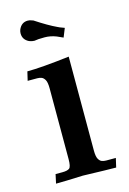

<svg xmlns="http://www.w3.org/2000/svg" viewBox="-97 -641 462 690"><g transform="rotate(-15 134.5 -296.0)"><path d="M247.6 0.5Q220.2 0.5 124.5 -2.4Q53.7 0.5 23.9 0.5L31.2 -33.2H56.6Q75.2 -33.2 82.8 -39.1Q90.3 -44.9 90.3 -73.2V-336.4Q90.3 -358.4 85 -367.9Q79.6 -377.4 72.3 -380.1Q64.9 -382.8 56.6 -382.8H21L28.8 -416Q80.1 -416 186 -428.7V-79.1Q186 -57.1 191.4 -47.6Q196.8 -38.1 204.3 -35.6Q211.9 -33.2 219.7 -33.2H255.4ZM186 -499.5 163.1 -509.8Q141.6 -518.1 120.1 -518.1Q94.2 -518.1 82 -515.6Q72.8 -515.6 63 -519.5Q40.5 -530.3 40.5 -553.7Q40.5 -560.5 43 -567.4Q53.2 -591.8 77.1 -591.8Q85 -591.8 92.8 -588.4L97.2 -586.9Q144 -556.2 173.8 -542.5Q179.2 -540 182.1 -538.6L199.2 -532.2Z"/></g></svg>

Font: Quaaykop
Style: Medium
Weight: 500
Designer: Tup Wanders
Foundry: Free font, DO NOT SELL
Version: Version 1.00;July 31, 2023;FontCreator 11.5.0.2430 64-bit